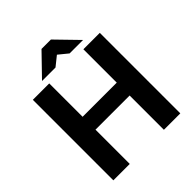

<svg xmlns="http://www.w3.org/2000/svg" viewBox="-238 -1035 1184 1184"><g transform="rotate(-45 354.5 -443.0)"><path d="M62 0V-702.1H205.1V-411.1H502.9V-702.1H646V0H502.9V-298.8H205.1V0ZM321.8 -886.2H403.8L542 -744.1H424.8L363.8 -793.9L301.8 -744.1H184.1Z"/></g></svg>

Font: LT Superior
Style: Bold
Weight: 400
Designer: Daniel Lyons
Foundry: LyonsType
Version: Version 1.000